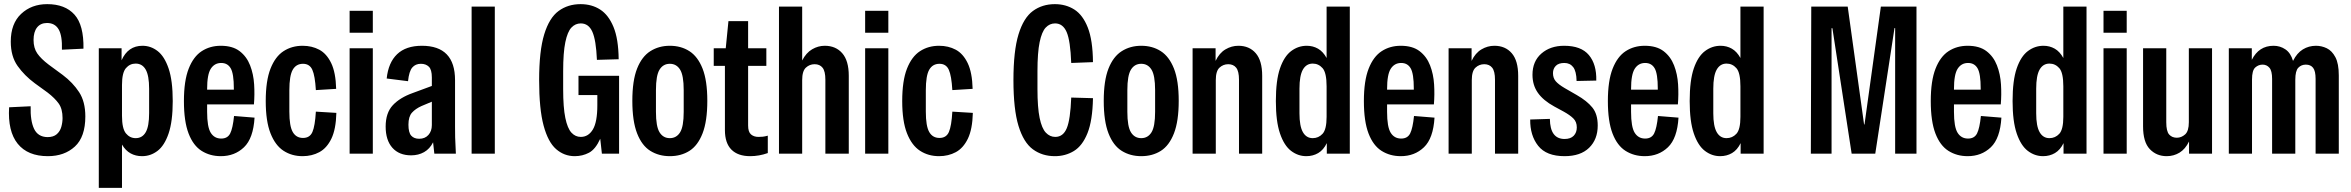

<svg xmlns="http://www.w3.org/2000/svg" viewBox="-20 -742 11350 927"><path d="M211 12Q114 12 65.5 -48Q17 -108 24 -224L128 -229Q126 -159 144.5 -120Q163 -81 209 -80Q238 -80 254 -94Q270 -108 276 -129.5Q282 -151 282 -172Q282 -216 263.5 -242Q245 -268 210 -295L148 -340Q98 -377 65 -423.5Q32 -470 32 -541Q32 -628 82 -675Q132 -722 208 -722Q294 -722 339.5 -671.5Q385 -621 383 -507L279 -502Q281 -570 263 -600.5Q245 -631 207 -631Q176 -631 159 -609.5Q142 -588 142 -549Q142 -510 160 -484Q178 -458 215 -430L283 -380Q332 -343 362 -297Q392 -251 392 -180Q392 -81 341.5 -34.5Q291 12 211 12Z M457 165V-509H567V-451Q598 -521 668 -521Q708 -521 741 -495.5Q774 -470 794 -411.5Q814 -353 814 -254Q814 -156 794 -97.5Q774 -39 740.5 -13.5Q707 12 666 12Q635 12 610.5 -1.5Q586 -15 569 -44V165ZM569 -183Q569 -121 588 -98Q607 -75 635 -75Q667 -75 683.5 -103.5Q700 -132 700 -196V-313Q700 -377 683.5 -406Q667 -435 635 -435Q607 -435 588 -413Q569 -391 569 -332Z M1046 12Q994 12 953.5 -13.5Q913 -39 890.5 -97.5Q868 -156 868 -254Q868 -352 891 -410.5Q914 -469 954 -495Q994 -521 1046 -521Q1103 -521 1137 -495Q1171 -469 1187.5 -426.5Q1204 -384 1207 -334.5Q1210 -285 1206 -238H980V-202Q980 -129 997.5 -101Q1015 -73 1048 -73Q1079 -73 1091.5 -98Q1104 -123 1110 -182L1209 -174Q1203 -74 1158 -31Q1113 12 1046 12ZM980 -312V-309H1109V-315Q1109 -386 1094 -412Q1079 -438 1048 -438Q1016 -438 998 -410.5Q980 -383 980 -312Z M1441 12Q1389 12 1349 -14Q1309 -40 1286 -98.5Q1263 -157 1263 -254Q1263 -352 1286 -410.5Q1309 -469 1349 -495Q1389 -521 1441 -521Q1486 -521 1521.5 -502Q1557 -483 1579 -437.5Q1601 -392 1603 -313L1505 -307Q1501 -376 1488 -405Q1475 -434 1443 -434Q1410 -434 1393.5 -405.5Q1377 -377 1377 -306V-203Q1377 -133 1393.5 -104.5Q1410 -76 1443 -76Q1476 -76 1488.5 -105Q1501 -134 1505 -203L1604 -197Q1602 -118 1580 -72.5Q1558 -27 1522 -7.5Q1486 12 1441 12Z M1668 -584V-690H1780V-584ZM1668 0V-509H1780V0Z M1965 8Q1907 8 1874.5 -28.5Q1842 -65 1842 -131Q1842 -197 1876.5 -234Q1911 -271 1973 -293L2065 -327V-368Q2065 -406 2050.5 -420Q2036 -434 2012 -434Q1986 -434 1970.5 -416Q1955 -398 1950 -350L1847 -363Q1855 -440 1897.5 -480.5Q1940 -521 2017 -521Q2177 -521 2177 -355V-130Q2177 -105 2177.5 -79Q2178 -53 2181 0H2077L2071 -55Q2055 -23 2027.5 -7.5Q2000 8 1965 8ZM1952 -140Q1952 -102 1965.5 -87Q1979 -72 2004 -72Q2032 -72 2048.5 -90.5Q2065 -109 2065 -138V-251L2015 -230Q1986 -217 1969 -198Q1952 -179 1952 -140Z M2257 0V-710H2369V0Z M2755 12Q2704 12 2665 -22Q2626 -56 2604.5 -136Q2583 -216 2583 -355Q2583 -496 2607.5 -576Q2632 -656 2677 -689Q2722 -722 2783 -722Q2837 -722 2877.5 -696Q2918 -670 2942 -612Q2966 -554 2967 -456L2862 -453Q2858 -548 2840 -588.5Q2822 -629 2784 -629Q2758 -629 2739 -609Q2720 -589 2709.5 -538.5Q2699 -488 2699 -398V-312Q2699 -223 2709.5 -172.5Q2720 -122 2739 -101.5Q2758 -81 2784 -81Q2821 -81 2842.5 -117Q2864 -153 2864 -234V-283H2773V-376H2969V0H2886L2878 -72Q2855 -21 2823.5 -4.5Q2792 12 2755 12Z M3214 12Q3161 12 3120 -13.5Q3079 -39 3056 -98Q3033 -157 3033 -255Q3033 -353 3056 -411Q3079 -469 3120 -495Q3161 -521 3214 -521Q3268 -521 3308.5 -495Q3349 -469 3372 -411Q3395 -353 3395 -255Q3395 -157 3372 -98Q3349 -39 3308.5 -13.5Q3268 12 3214 12ZM3214 -75Q3246 -75 3263.5 -103Q3281 -131 3281 -202V-307Q3281 -378 3263.5 -406Q3246 -434 3214 -434Q3182 -434 3164.5 -406Q3147 -378 3147 -307V-202Q3147 -131 3164.5 -103Q3182 -75 3214 -75Z M3602 12Q3543 12 3511.5 -19.5Q3480 -51 3480 -114V-424H3426V-509H3484L3497 -640H3592V-509H3680V-424H3592V-136Q3592 -105 3606 -93Q3620 -81 3642 -81Q3652 -81 3662.5 -82Q3673 -83 3687 -87V-3Q3645 12 3602 12Z M3741 0V-710H3853V-450Q3872 -487 3901 -504Q3930 -521 3962 -521Q4015 -521 4046.5 -485Q4078 -449 4078 -376V0H3965V-357Q3965 -398 3951.5 -415Q3938 -432 3913 -432Q3889 -432 3871 -415.5Q3853 -399 3853 -355V0Z M4157 -584V-690H4269V-584ZM4157 0V-509H4269V0Z M4514 12Q4462 12 4422 -14Q4382 -40 4359 -98.5Q4336 -157 4336 -254Q4336 -352 4359 -410.5Q4382 -469 4422 -495Q4462 -521 4514 -521Q4559 -521 4594.5 -502Q4630 -483 4652 -437.5Q4674 -392 4676 -313L4578 -307Q4574 -376 4561 -405Q4548 -434 4516 -434Q4483 -434 4466.5 -405.5Q4450 -377 4450 -306V-203Q4450 -133 4466.5 -104.5Q4483 -76 4516 -76Q4549 -76 4561.5 -105Q4574 -134 4578 -203L4677 -197Q4675 -118 4653 -72.5Q4631 -27 4595 -7.5Q4559 12 4514 12Z M5073 12Q5012 12 4967 -21Q4922 -54 4897.5 -134Q4873 -214 4873 -355Q4873 -496 4897.5 -576Q4922 -656 4967 -689Q5012 -722 5073 -722Q5126 -722 5167 -696Q5208 -670 5232 -609Q5256 -548 5257 -442L5152 -438Q5148 -545 5130 -587Q5112 -629 5074 -629Q5048 -629 5029 -609Q5010 -589 4999.5 -538.5Q4989 -488 4989 -398V-312Q4989 -223 4999.5 -172.5Q5010 -122 5029.5 -101.5Q5049 -81 5075 -81Q5113 -81 5130.5 -123Q5148 -165 5152 -271L5257 -268Q5255 -160 5230.5 -99Q5206 -38 5165 -13Q5124 12 5073 12Z M5490 12Q5437 12 5396 -13.5Q5355 -39 5332 -98Q5309 -157 5309 -255Q5309 -353 5332 -411Q5355 -469 5396 -495Q5437 -521 5490 -521Q5544 -521 5584.5 -495Q5625 -469 5648 -411Q5671 -353 5671 -255Q5671 -157 5648 -98Q5625 -39 5584.5 -13.5Q5544 12 5490 12ZM5490 -75Q5522 -75 5539.5 -103Q5557 -131 5557 -202V-307Q5557 -378 5539.5 -406Q5522 -434 5490 -434Q5458 -434 5440.5 -406Q5423 -378 5423 -307V-202Q5423 -131 5440.5 -103Q5458 -75 5490 -75Z M5738 0V-509H5849V-448Q5867 -486 5896.5 -503.5Q5926 -521 5959 -521Q6012 -521 6043 -485Q6074 -449 6074 -376V0H5962V-357Q5962 -398 5948.5 -415Q5935 -432 5910 -432Q5886 -432 5868 -415.5Q5850 -399 5850 -355V0Z M6287 12Q6247 12 6213.5 -13.5Q6180 -39 6160 -97.5Q6140 -156 6140 -254Q6140 -354 6160 -412Q6180 -470 6214 -495.5Q6248 -521 6289 -521Q6319 -521 6343.5 -507Q6368 -493 6385 -462V-710H6497V0H6386V-51Q6370 -18 6344.5 -3Q6319 12 6287 12ZM6254 -195Q6254 -133 6270.5 -104Q6287 -75 6318 -75Q6346 -75 6365.5 -96Q6385 -117 6385 -178V-325Q6385 -391 6365.5 -413Q6346 -435 6318 -435Q6287 -435 6270.5 -406Q6254 -377 6254 -314Z M6743 12Q6691 12 6650.5 -13.5Q6610 -39 6587.5 -97.5Q6565 -156 6565 -254Q6565 -352 6588 -410.5Q6611 -469 6651 -495Q6691 -521 6743 -521Q6800 -521 6834 -495Q6868 -469 6884.5 -426.5Q6901 -384 6904 -334.5Q6907 -285 6903 -238H6677V-202Q6677 -129 6694.5 -101Q6712 -73 6745 -73Q6776 -73 6788.5 -98Q6801 -123 6807 -182L6906 -174Q6900 -74 6855 -31Q6810 12 6743 12ZM6677 -312V-309H6806V-315Q6806 -386 6791 -412Q6776 -438 6745 -438Q6713 -438 6695 -410.5Q6677 -383 6677 -312Z M6974 0V-509H7085V-448Q7103 -486 7132.5 -503.5Q7162 -521 7195 -521Q7248 -521 7279 -485Q7310 -449 7310 -376V0H7198V-357Q7198 -398 7184.5 -415Q7171 -432 7146 -432Q7122 -432 7104 -415.5Q7086 -399 7086 -355V0Z M7534 12Q7446 12 7406.5 -38Q7367 -88 7368 -165L7463 -168Q7464 -71 7534 -71Q7563 -71 7578 -86.5Q7593 -102 7593 -127Q7593 -154 7576 -170.5Q7559 -187 7530 -203L7484 -228Q7431 -257 7405 -294Q7379 -331 7379 -381Q7379 -446 7422 -483.5Q7465 -521 7532 -521Q7614 -521 7651.5 -476Q7689 -431 7687 -353L7592 -351Q7591 -398 7575.5 -418Q7560 -438 7533 -438Q7505 -438 7491.5 -424Q7478 -410 7478 -389Q7478 -365 7491.5 -349.5Q7505 -334 7534 -317L7593 -283Q7642 -255 7668 -223Q7694 -191 7694 -136Q7694 -69 7652.5 -28.5Q7611 12 7534 12Z M7921 12Q7869 12 7828.5 -13.5Q7788 -39 7765.5 -97.5Q7743 -156 7743 -254Q7743 -352 7766 -410.5Q7789 -469 7829 -495Q7869 -521 7921 -521Q7978 -521 8012 -495Q8046 -469 8062.5 -426.5Q8079 -384 8082 -334.5Q8085 -285 8081 -238H7855V-202Q7855 -129 7872.5 -101Q7890 -73 7923 -73Q7954 -73 7966.5 -98Q7979 -123 7985 -182L8084 -174Q8078 -74 8033 -31Q7988 12 7921 12ZM7855 -312V-309H7984V-315Q7984 -386 7969 -412Q7954 -438 7923 -438Q7891 -438 7873 -410.5Q7855 -383 7855 -312Z M8285 12Q8245 12 8211.5 -13.5Q8178 -39 8158 -97.5Q8138 -156 8138 -254Q8138 -354 8158 -412Q8178 -470 8212 -495.5Q8246 -521 8287 -521Q8317 -521 8341.5 -507Q8366 -493 8383 -462V-710H8495V0H8384V-51Q8368 -18 8342.5 -3Q8317 12 8285 12ZM8252 -195Q8252 -133 8268.5 -104Q8285 -75 8316 -75Q8344 -75 8363.5 -96Q8383 -117 8383 -178V-325Q8383 -391 8363.5 -413Q8344 -435 8316 -435Q8285 -435 8268.5 -406Q8252 -377 8252 -314Z M8723 0 8725 -710H8901L8980 -141H8982L9061 -710H9233V0H9130V-606L9127 -607L9034 0H8920L8827 -606H8823V0Z M9480 12Q9428 12 9387.5 -13.5Q9347 -39 9324.5 -97.5Q9302 -156 9302 -254Q9302 -352 9325 -410.5Q9348 -469 9388 -495Q9428 -521 9480 -521Q9537 -521 9571 -495Q9605 -469 9621.5 -426.5Q9638 -384 9641 -334.5Q9644 -285 9640 -238H9414V-202Q9414 -129 9431.5 -101Q9449 -73 9482 -73Q9513 -73 9525.5 -98Q9538 -123 9544 -182L9643 -174Q9637 -74 9592 -31Q9547 12 9480 12ZM9414 -312V-309H9543V-315Q9543 -386 9528 -412Q9513 -438 9482 -438Q9450 -438 9432 -410.5Q9414 -383 9414 -312Z M9844 12Q9804 12 9770.5 -13.5Q9737 -39 9717 -97.5Q9697 -156 9697 -254Q9697 -354 9717 -412Q9737 -470 9771 -495.5Q9805 -521 9846 -521Q9876 -521 9900.5 -507Q9925 -493 9942 -462V-710H10054V0H9943V-51Q9927 -18 9901.5 -3Q9876 12 9844 12ZM9811 -195Q9811 -133 9827.5 -104Q9844 -75 9875 -75Q9903 -75 9922.5 -96Q9942 -117 9942 -178V-325Q9942 -391 9922.5 -413Q9903 -435 9875 -435Q9844 -435 9827.5 -406Q9811 -377 9811 -314Z M10136 -584V-690H10248V-584ZM10136 0V-509H10248V0Z M10441 12Q10392 12 10359.5 -22Q10327 -56 10327 -132V-509H10439V-152Q10439 -108 10453 -92.5Q10467 -77 10490 -77Q10512 -77 10530 -93Q10548 -109 10548 -152V-509H10660V0H10549V-59Q10531 -22 10503 -5Q10475 12 10441 12Z M10741 0V-509H10852V-453Q10886 -521 10957 -521Q10989 -521 11014.5 -503.5Q11040 -486 11051 -448Q11070 -486 11098.5 -503.5Q11127 -521 11162 -521Q11189 -521 11214 -509Q11239 -497 11255.5 -466Q11272 -435 11272 -378V0H11160V-361Q11160 -399 11148 -414.5Q11136 -430 11113 -430Q11091 -430 11076.5 -415Q11062 -400 11062 -357V0H10950V-361Q10950 -400 10937 -415Q10924 -430 10904 -430Q10884 -430 10868.5 -416Q10853 -402 10853 -358V0Z"/></svg>

Font: Special Gothic Condensed Medium
Style: Regular
Weight: 500
Width: 3
Designer: Alistair McCready
Foundry: Monolith
Version: Version 1.000; ttfautohint (v1.8.4.7-5d5b)